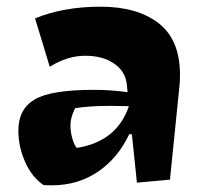

<svg xmlns="http://www.w3.org/2000/svg" viewBox="-20 -532 620 575"><path d="M135 23Q118 23 110 22Q76 -1 55.5 -46.5Q35 -92 35 -141Q35 -205 83.5 -234Q132 -263 262 -263Q310 -263 362 -256L360 -278Q356 -318 322 -341.5Q288 -365 235 -365Q182 -365 129 -332L85 -477Q171 -512 281 -512Q391 -512 455 -462.5Q519 -413 519 -308Q519 -284 517 -270L489 6L390 15L375 -130H367Q333 -58 273 -17.5Q213 23 135 23ZM366 -214 313 -215Q247 -215 205 -208Q191 -180 191 -158Q191 -136 197 -116Q203 -96 210 -89Q330 -108 366 -214Z"/></svg>

Font: Joti One
Style: Regular
Weight: 400
Designer: Eduardo Rodriguez Tunni
Foundry: Eduardo Rodriguez Tunni
Version: Version 1.001